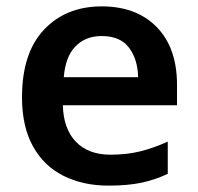

<svg xmlns="http://www.w3.org/2000/svg" viewBox="-20 -572 621 602"><path d="M299 -552Q408 -552 471.5 -487Q535 -422 535 -306V-242H177Q179 -168 218 -127.5Q257 -87 326 -87Q378 -87 420 -97.5Q462 -108 506 -128V-27Q466 -8 423 1Q380 10 320 10Q241 10 179.5 -20.5Q118 -51 83.5 -113Q49 -175 49 -267Q49 -406 118 -479Q187 -552 299 -552ZM299 -459Q248 -459 216.5 -426.5Q185 -394 180 -330H413Q412 -386 384.5 -422.5Q357 -459 299 -459Z"/></svg>

Font: Noto Sans Gujarati SemiBold
Style: Regular
Weight: 600
Designer: Jelle Bosma - Monotype Design Team, Universal Thirst
Foundry: Monotype Imaging Inc.
Version: Version 2.106; ttfautohint (v1.8.4.7-5d5b)